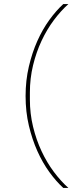

<svg xmlns="http://www.w3.org/2000/svg" viewBox="-20 -780 369 938"><path d="M289 138Q254 106 221 60.5Q188 15 162.5 -42Q137 -99 121 -166.5Q105 -234 105 -311Q105 -387 121 -455Q137 -523 162.5 -580Q188 -637 221 -682.5Q254 -728 289 -760H314Q277 -727 243 -681.5Q209 -636 183 -580.5Q157 -525 141.5 -461Q126 -397 126 -328V-294Q126 -225 141.5 -161Q157 -97 183 -41.5Q209 14 243 59.5Q277 105 314 138H289Z"/></svg>

Font: IBM Plex Serif Thin
Style: Regular
Weight: 100
Designer: Mike Abbink, Paul van der Laan, Pieter van Rosmalen
Foundry: Bold Monday
Version: Version 3.001